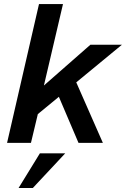

<svg xmlns="http://www.w3.org/2000/svg" viewBox="-20 -710 626 954"><path d="M585.9 -487.8 358.9 -300.8 491.2 0H370.1L272.5 -229L168 -143.1L133.8 0H15.1L173.8 -689.9H293L198.2 -285.2L429.2 -487.8ZM72.3 224.1 178.2 51.8H304.2L143.1 224.1Z"/></svg>

Font: HK Grotesk Legacy
Style: Bold Italic
Weight: 700
Italic angle: -13°
Designer: Alfredo Marco Pradil
Foundry: Hanken Design Co.
Version: Version 2.022;PS 002.022;hotconv 1.0.88;makeotf.lib2.5.64775